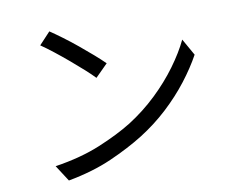

<svg xmlns="http://www.w3.org/2000/svg" viewBox="-81 -837 1162 961"><g transform="rotate(-10 500.0 -357.0)"><path d="M227 -733Q254 -715 289 -689Q324 -663 360.5 -633Q397 -603 429 -575Q461 -547 482 -526L419 -463Q400 -483 369.5 -510.5Q339 -538 303.5 -568Q268 -598 233 -625.5Q198 -653 170 -672ZM141 -63Q272 -83 371 -124Q470 -165 541 -209Q618 -258 683 -320Q748 -382 797 -449Q846 -516 875 -577L923 -492Q889 -430 839.5 -366Q790 -302 726.5 -243Q663 -184 587 -136Q512 -89 415.5 -46.5Q319 -4 194 19Z"/></g></svg>

Font: Source Han Sans SC
Style: Regular
Weight: 400
Designer: Ryoko NISHIZUKA 西塚涼子 (kana, bopomofo & ideographs); Paul D. Hunt (Latin, Greek & Cyrillic); Sandoll Communications 산돌커뮤니
Foundry: Adobe
Version: Version 2.002;hotconv 1.0.116;makeotfexe 2.5.65601; ttfautoh